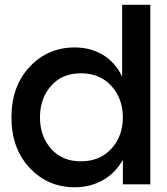

<svg xmlns="http://www.w3.org/2000/svg" viewBox="-20 -770 698 802"><path d="M317.9 -463.9Q239.3 -463.9 193.1 -411.1Q147 -358.4 147 -279.8Q147 -201.2 193.1 -148.7Q239.3 -96.2 317.9 -96.2Q397.5 -96.2 445.3 -148.9Q493.2 -201.7 493.2 -279.8Q493.2 -357.9 445.3 -410.9Q397.5 -463.9 317.9 -463.9ZM292 -571.8Q358.4 -571.8 409.9 -540.8Q461.4 -509.8 490.2 -450.2V-750H607.9V0H493.2V-102.1Q461.4 -46.4 409.2 -17.1Q356.9 12.2 292 12.2Q179.7 12.2 103.8 -68.8Q27.8 -149.9 27.8 -279.8Q27.8 -409.7 103.8 -490.7Q179.7 -571.8 292 -571.8Z"/></svg>

Font: TASA Explorer SemiBold
Style: Regular
Weight: 600
Designer: Weizhong Zhang
Foundry: Local Remote
Version: Version 1.000;Glyphs 3.1.2 (3151)